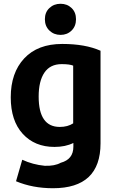

<svg xmlns="http://www.w3.org/2000/svg" viewBox="-20 -782 625 1018"><path d="M513 -22Q513 216 261 216Q153 216 65 179L98 65Q154 91 217 97Q270 99 302 81Q369 63 369 -4V-24Q327 -3 269 -3Q164 -3 100.5 -72.5Q37 -142 37 -266Q37 -396 108.5 -472.5Q180 -549 310 -549Q432 -549 513 -513ZM368 -128V-434Q349 -442 307 -442Q246 -442 215.5 -397Q185 -352 185 -270Q185 -109 297 -109Q339 -109 368 -128ZM359.5 -620Q336 -597 301 -597Q266 -597 242 -620Q218 -643 218 -680Q218 -717 242 -739.5Q266 -762 301 -762Q336 -762 359.5 -739.5Q383 -717 383 -680Q383 -643 359.5 -620Z"/></svg>

Font: Repo
Style: Bold
Weight: 700
Designer: Stefan Peev
Foundry: Context Ltd
Version: Version 001.000